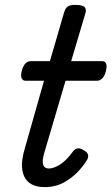

<svg xmlns="http://www.w3.org/2000/svg" viewBox="-20 -750 456 785"><path d="M162 15Q123 15 99.5 -3Q76 -21 71 -57Q66 -93 82 -145L160 -420H84Q73 -420 68.5 -430Q64 -440 69 -460Q74 -480 83.5 -490Q93 -500 105 -500H184L242 -699Q248 -718 257.5 -724Q267 -730 287 -730Q317 -730 326 -721Q335 -712 328 -692L271 -500H398Q409 -500 413.5 -490.5Q418 -481 413 -460Q409 -441 399 -430.5Q389 -420 378 -420H248L161 -125Q151 -91 156.5 -76Q162 -61 180 -61Q200 -61 226.5 -78Q253 -95 280 -133Q289 -142 298 -143.5Q307 -145 322 -136Q337 -128 339.5 -118Q342 -108 338 -100Q326 -78 301.5 -51Q277 -24 242 -4.5Q207 15 162 15Z"/></svg>

Font: Playwrite AU SA
Style: Regular
Weight: 400
Designer: Veronika Burian, José Scaglione
Foundry: TypeTogether
Version: Version 1.002